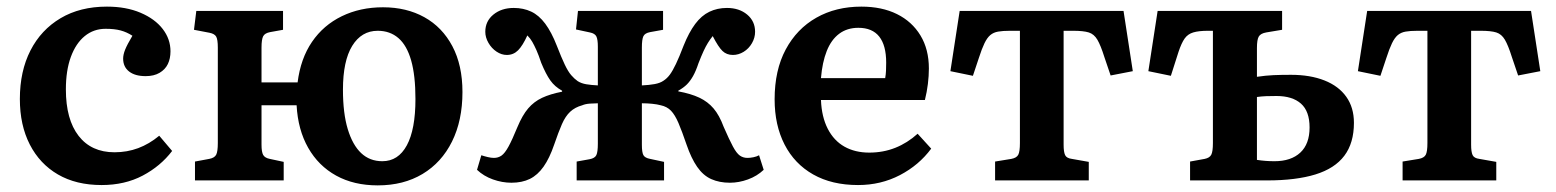

<svg xmlns="http://www.w3.org/2000/svg" viewBox="-20 -545 4699 580"><path d="M287 14Q210 14 155 -18Q100 -50 70 -108.5Q40 -167 40 -246Q40 -330 72 -392.5Q104 -455 163 -490Q222 -525 303 -525Q361 -525 404.5 -506.5Q448 -488 471.5 -457.5Q495 -427 495 -390Q495 -368 487 -351.5Q479 -335 462 -325Q445 -315 420 -315Q388 -315 370 -329Q352 -343 352 -368Q352 -380 358 -395Q364 -410 380 -437Q363 -448 344.5 -453Q326 -458 299 -458Q263 -458 236 -436Q209 -414 194 -373Q179 -332 179 -275Q179 -184 217.5 -134.5Q256 -85 326 -85Q364 -85 397.5 -97.5Q431 -110 461 -135L500 -89Q465 -43 411 -14.5Q357 14 287 14Z M1121 15Q1049 15 995.5 -14.5Q942 -44 911 -98.5Q880 -153 876 -227H770V-108Q770 -86 775 -77Q780 -68 795 -65L837 -56V0H569V-57L612 -65Q628 -68 633 -77.5Q638 -87 638 -113V-401Q638 -426 633 -434.5Q628 -443 613 -446L566 -455L573 -512H835V-455L796 -448Q780 -445 775 -435.5Q770 -426 770 -401V-296H879Q888 -368 922.5 -418.5Q957 -469 1012.5 -496Q1068 -523 1137 -523Q1208 -523 1262 -493Q1316 -463 1346.5 -405.5Q1377 -348 1377 -267Q1377 -181 1345.5 -117.5Q1314 -54 1256.5 -19.5Q1199 15 1121 15ZM1135 -58Q1183 -58 1209 -106Q1235 -154 1235 -246Q1235 -317 1222 -362.5Q1209 -408 1183.5 -430Q1158 -452 1121 -452Q1072 -452 1044 -406.5Q1016 -361 1016 -274Q1016 -203 1030.5 -155Q1045 -107 1071 -82.5Q1097 -58 1135 -58Z M1525 7Q1497 7 1469 -3Q1441 -13 1421 -32L1434 -76Q1443 -73 1453.5 -70.5Q1464 -68 1472 -68Q1485 -68 1495 -75Q1505 -82 1516 -102Q1527 -122 1543 -161Q1558 -197 1575.5 -217.5Q1593 -238 1617.5 -249.5Q1642 -261 1678 -268V-271Q1656 -283 1642.5 -302Q1629 -321 1615 -355Q1607 -379 1600.5 -393.5Q1594 -408 1588 -418.5Q1582 -429 1573 -438Q1559 -407 1545 -393Q1531 -379 1511 -379Q1495 -379 1480 -389Q1465 -399 1455.5 -415.5Q1446 -432 1446 -449Q1446 -481 1470.5 -501Q1495 -521 1532 -521Q1561 -521 1584.5 -510Q1608 -499 1627 -473.5Q1646 -448 1662 -407Q1676 -371 1686 -350Q1696 -329 1705.5 -318Q1715 -307 1725 -300Q1736 -293 1751 -290.5Q1766 -288 1786 -287V-404Q1786 -426 1781.5 -435Q1777 -444 1762 -447L1720 -456L1726 -512H1983V-455L1944 -448Q1928 -445 1923.5 -435.5Q1919 -426 1919 -401V-287Q1941 -288 1957.5 -291Q1974 -294 1984 -301Q1995 -308 2003.5 -319.5Q2012 -331 2022 -352Q2032 -373 2045 -407Q2061 -447 2080 -472.5Q2099 -498 2123 -509.5Q2147 -521 2176 -521Q2213 -521 2237 -501Q2261 -481 2261 -449Q2261 -431 2251.5 -414.5Q2242 -398 2226.5 -388.5Q2211 -379 2194 -379Q2175 -379 2162.5 -391Q2150 -403 2133 -436Q2125 -426 2118.5 -415.5Q2112 -405 2105.5 -391Q2099 -377 2090 -354Q2082 -330 2073.5 -315Q2065 -300 2055 -290Q2045 -280 2029 -271V-269Q2067 -262 2092.5 -250Q2118 -238 2135.5 -217.5Q2153 -197 2166 -162Q2183 -123 2194 -102.5Q2205 -82 2215 -75Q2225 -68 2238 -68Q2246 -68 2256 -70Q2266 -72 2273 -76L2287 -32Q2267 -13 2239.5 -3Q2212 7 2185 7Q2153 7 2128.5 -4Q2104 -15 2086 -41Q2068 -67 2054 -108Q2040 -149 2029.5 -173.5Q2019 -198 2007 -210.5Q1995 -223 1976 -227Q1965 -230 1950 -231.5Q1935 -233 1919 -233V-108Q1919 -85 1923.5 -76.5Q1928 -68 1944 -65L1986 -56V0H1722V-57L1761 -64Q1777 -67 1781.5 -76.5Q1786 -86 1786 -111V-233Q1776 -233 1762 -232Q1748 -231 1739 -227Q1717 -221 1702.5 -207.5Q1688 -194 1677.5 -170Q1667 -146 1654 -108Q1640 -67 1622 -41.5Q1604 -16 1580.5 -4.5Q1557 7 1525 7Z M2572 14Q2493 14 2436.5 -18Q2380 -50 2350 -108.5Q2320 -167 2320 -245Q2320 -333 2353.5 -395.5Q2387 -458 2446 -491.5Q2505 -525 2582 -525Q2644 -525 2689.5 -502.5Q2735 -480 2760.5 -438Q2786 -396 2786 -338Q2786 -316 2783 -291.5Q2780 -267 2774 -243H2460Q2462 -192 2480.5 -156Q2499 -120 2531 -102Q2563 -84 2606 -84Q2648 -84 2684.5 -98.5Q2721 -113 2752 -141L2793 -96Q2756 -46 2698.5 -16Q2641 14 2572 14ZM2460 -309H2654Q2656 -320 2656.5 -332Q2657 -344 2657 -356Q2657 -408 2636 -434.5Q2615 -461 2573 -461Q2539 -461 2515 -443Q2491 -425 2477.5 -391Q2464 -357 2460 -309Z M2986 0V-57L3035 -65Q3051 -68 3056 -77.5Q3061 -87 3061 -113V-452H3031Q3009 -452 2995 -449.5Q2981 -447 2971.5 -439Q2962 -431 2954 -414.5Q2946 -398 2937 -370L2919 -316L2851 -330L2879 -512H3374L3402 -330L3335 -317L3316 -373Q3305 -408 3295 -425Q3285 -442 3269 -447Q3253 -452 3222 -452H3193V-108Q3193 -86 3197.5 -76.5Q3202 -67 3218 -65L3269 -56V0Z M3575 0V-57L3619 -65Q3634 -68 3639 -77.5Q3644 -87 3644 -113V-452H3629Q3601 -452 3584.5 -447Q3568 -442 3558.5 -428.5Q3549 -415 3540 -388L3517 -316L3449 -330L3477 -512H3853V-455L3805 -447Q3788 -444 3782.5 -434.5Q3777 -425 3777 -400V-313Q3804 -317 3827 -318Q3850 -319 3880 -319Q3938 -319 3981 -302Q4024 -285 4047 -252.5Q4070 -220 4070 -174Q4070 -113 4041 -74.5Q4012 -36 3953.5 -18Q3895 0 3808 0ZM3830 -58Q3880 -58 3908 -84Q3936 -110 3936 -160Q3936 -209 3910 -232Q3884 -255 3836 -255Q3819 -255 3805 -254.5Q3791 -254 3777 -252V-62Q3790 -60 3803 -59Q3816 -58 3830 -58Z M4217 0V-57L4266 -65Q4282 -68 4287 -77.5Q4292 -87 4292 -113V-452H4262Q4240 -452 4226 -449.5Q4212 -447 4202.5 -439Q4193 -431 4185 -414.5Q4177 -398 4168 -370L4150 -316L4082 -330L4110 -512H4605L4633 -330L4566 -317L4547 -373Q4536 -408 4526 -425Q4516 -442 4500 -447Q4484 -452 4453 -452H4424V-108Q4424 -86 4428.5 -76.5Q4433 -67 4449 -65L4500 -56V0Z"/></svg>

Font: Literata 18pt SemiBold
Style: Regular
Weight: 600
Designer: Latin by Veronika Burian and Jose Scaglione. Greek by Irene Vlachou. Cyrillic by Vera Evstafieva.
Foundry: TypeTogether
Version: Version 3.103;gftools[0.9.29]